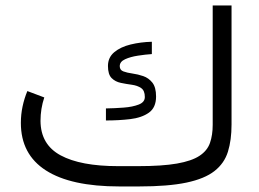

<svg xmlns="http://www.w3.org/2000/svg" viewBox="-20 -672 934 692"><path d="M477.5 -73.2Q564.5 -73.2 617.7 -82.5Q670.9 -91.8 699 -110.4Q727.1 -128.9 736.8 -157Q746.6 -185.1 746.6 -222.2V-652.3H814.5V-223.1Q814.5 -167 801.5 -125.2Q788.6 -83.5 753.2 -55.7Q717.8 -27.8 652.1 -13.9Q586.4 0 481 0H410.2Q235.4 0 145.3 -57.9Q55.2 -115.7 55.2 -229Q55.2 -259.3 61.3 -288.1Q67.4 -316.9 78.6 -343.8L139.6 -320.8Q126 -280.3 126 -236.3Q126.5 -150.9 198.5 -112.1Q270.5 -73.2 405.3 -73.2ZM361.8 -281.2Q393.6 -281.7 425.8 -284.2Q458 -286.6 480 -295.2Q502 -303.7 502 -322.3Q502 -345.7 488.5 -354.7Q475.1 -363.8 455.3 -366.5Q435.5 -369.1 415.5 -373.3Q395.5 -377.4 382.3 -390.6Q369.1 -403.8 369.1 -434.1Q369.1 -464.8 391.8 -483.9Q414.6 -502.9 450.9 -511.7Q487.3 -520.5 527.3 -521.5V-477.1Q504.4 -475.6 477.3 -471.4Q450.2 -467.3 430.9 -458.5Q411.6 -449.7 411.6 -433.6Q411.6 -419.4 424.8 -414.6Q438 -409.7 457.5 -407Q477.1 -404.3 496.3 -397.7Q515.6 -391.1 529.1 -374.3Q542.5 -357.4 542.5 -324.2Q542.5 -284.2 516.6 -265.9Q490.7 -247.6 449.5 -242.7Q408.2 -237.8 361.8 -237.8Z"/></svg>

Font: Vazir Light WOL-UI
Style: Light-WOL-UI
Weight: 300
Designer: Saber Rastikerdar
Foundry: Saber Rastikerdar
Version: Version 30.1.0